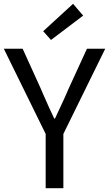

<svg xmlns="http://www.w3.org/2000/svg" viewBox="-21 -989 573 1009"><path d="M206 -825 363 -969 416 -907 247 -779ZM-1 -733H98L192 -526L208 -489Q238 -420 264 -366H268L281 -394Q325 -487 341 -526L436 -733H532L312 -285V0H219V-285Z"/></svg>

Font: Noto Sans SC
Style: Regular
Weight: 400
Designer: Ryoko NISHIZUKA ____ (kana & ideographs); Paul D. Hunt (Latin, Greek & Cyrillic); Wenlong ZHANG ___ (bopomofo); Sandoll 
Foundry: Adobe Systems Incorporated
Version: Version 1.004